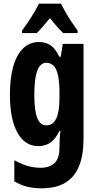

<svg xmlns="http://www.w3.org/2000/svg" viewBox="-20 -786 528 1046"><path d="M192 -557Q230 -557 256 -539Q282 -521 303 -477H311L322 -547H435V-28Q435 58 411 118Q387 178 336.5 209Q286 240 205 240Q162 240 126 230.5Q90 221 58 202V87Q84 101 108 110.5Q132 120 155.5 124Q179 128 201 128Q249 128 276.5 103Q304 78 304 17V7Q304 -10 305.5 -32Q307 -54 309 -73H304Q283 -30 255.5 -10Q228 10 188 10Q116 10 75 -63.5Q34 -137 34 -270Q34 -361 52.5 -425Q71 -489 106.5 -523Q142 -557 192 -557ZM231 -444Q210 -444 195.5 -424.5Q181 -405 174 -366Q167 -327 167 -268Q167 -183 183 -143Q199 -103 232 -103Q250 -103 263.5 -112Q277 -121 286 -139.5Q295 -158 299.5 -186Q304 -214 304 -252V-279Q304 -337 296.5 -373.5Q289 -410 273 -427Q257 -444 231 -444ZM312 -766Q323 -744 337 -719.5Q351 -695 368 -669.5Q385 -644 403 -619V-606H324Q308 -621 290 -641.5Q272 -662 252 -687Q231 -662 212.5 -640.5Q194 -619 180 -606H100V-619Q115 -639 133 -666Q151 -693 167 -720Q183 -747 192 -766Z"/></svg>

Font: Noto Sans Display ExtraCondensed
Style: Bold
Weight: 700
Width: 2
Designer: Monotype Design Team
Foundry: Monotype Imaging Inc.
Version: Version 2.003